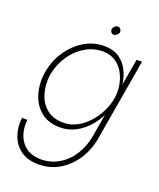

<svg xmlns="http://www.w3.org/2000/svg" viewBox="-150 -682 832 1003"><g transform="rotate(20 266.5 -180.5)"><path d="M22 30Q16 84 32.5 129.5Q49 175 87.5 202Q126 229 185 229Q249 229 301 198Q353 167 388 113Q423 59 434 -10L511 -460H481L403 -10Q393 51 363 98.5Q333 146 287.5 173Q242 200 188 200Q137 199 105.5 176Q74 153 60.5 114.5Q47 76 52 30ZM53 -230Q44 -167 61 -112Q78 -57 119.5 -24Q161 9 224 9Q271 9 310 -11.5Q349 -32 379.5 -66Q410 -100 429 -142.5Q448 -185 455 -230Q461 -272 455.5 -314Q450 -356 432 -391Q414 -426 382.5 -447.5Q351 -469 304 -470Q240 -471 187 -438.5Q134 -406 98.5 -351.5Q63 -297 53 -230ZM83 -230Q93 -288 124.5 -336.5Q156 -385 203.5 -413.5Q251 -442 306 -441Q344 -440 372.5 -421Q401 -402 418 -371.5Q435 -341 441 -305Q447 -269 442 -234Q435 -194 416.5 -156Q398 -118 369.5 -87Q341 -56 306.5 -38Q272 -20 232 -20Q176 -20 140 -49.5Q104 -79 90 -127Q76 -175 83 -230ZM304 -566Q303 -557 308.5 -549.5Q314 -542 323 -542Q333 -542 341 -549.5Q349 -557 351 -565Q351 -575 345.5 -582Q340 -589 331 -590Q322 -590 313.5 -582.5Q305 -575 304 -566Z"/></g></svg>

Font: Jost ExtraLight
Style: Italic
Weight: 250
Italic angle: -5°
Version: Version 3.710